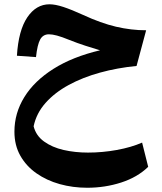

<svg xmlns="http://www.w3.org/2000/svg" viewBox="-20 -532 769 909"><path d="M60.1 -268.1Q67.4 -387.7 109.1 -449.7Q150.9 -511.7 214.4 -511.7Q241.7 -511.7 280.3 -499Q318.8 -486.3 374.5 -460.9Q457.5 -422.4 529.3 -405.5Q601.1 -388.7 671.9 -388.7L626.5 -219.7Q535.6 -210.9 453.4 -188.2Q371.1 -165.5 305.2 -129.6Q239.3 -93.8 195.8 -44.9Q152.3 3.9 139.2 65.9Q150.4 110.4 188.5 137.9Q226.6 165.5 281 178Q335.4 190.4 396.5 190.4Q464.8 190.4 533.2 178Q601.6 165.5 652.8 143.1L681.6 257.8Q630.9 307.1 554 332Q477.1 356.9 393.1 356.9Q324.7 356.9 262.7 339.6Q200.7 322.3 152.3 288.3Q104 254.4 76.2 205.1Q48.3 155.8 48.3 91.3Q48.3 3.4 95.5 -72.8Q142.6 -148.9 233.2 -206.1Q323.7 -263.2 453.6 -293.9Q423.8 -302.7 384.5 -315.4Q345.2 -328.1 308.6 -342.8Q272.9 -357.4 250.2 -363.5Q227.5 -369.6 211.9 -369.6Q183.6 -369.6 170.2 -345Q156.7 -320.3 150.4 -261.7Z"/></svg>

Font: Pinar-DS3-FD Bold
Style: Regular
Weight: 700
Designer: Amin Abedi
Version: Version 3.000